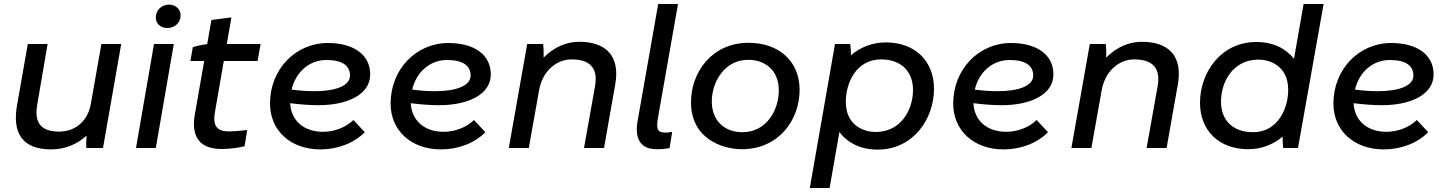

<svg xmlns="http://www.w3.org/2000/svg" viewBox="-20 -740 7242 960"><path d="M236 7C303 7 364 -17 413 -62C411 -41 410 -14 412 0H495L586 -520H487L434 -220C419 -134 356 -82 276 -82C163 -82 155 -151 166 -216L218 -520H119L65 -213C42 -81 86 7 236 7Z M660 0H759L849 -520H750ZM817 -600C852 -600 883 -625 883 -663C883 -693 859 -717 825 -717C789 -717 759 -690 759 -653C759 -622 782 -600 817 -600Z M1088 5C1124 5 1175 -1 1203 -9L1216 -90C1195 -87 1148 -83 1123 -83C1070 -83 1041 -106 1055 -181L1099 -435H1268L1283 -520H1114L1137 -653L1037 -640L1016 -519C993 -517 965 -511 944 -504L932 -435H1001L954 -167C933 -45 989 5 1088 5Z M1582 7C1668 7 1750 -24 1804 -79L1747 -140C1713 -106 1656 -81 1595 -81C1498 -81 1435 -138 1431 -224C1478 -218 1526 -214 1573 -214C1715 -214 1831 -266 1831 -368C1831 -468 1746 -525 1619 -525C1458 -525 1330 -394 1330 -222C1330 -89 1431 7 1582 7ZM1438 -292C1458 -378 1525 -440 1612 -440C1693 -440 1730 -411 1730 -362C1730 -310 1656 -284 1552 -284C1514 -284 1475 -287 1438 -292Z M2185 7C2271 7 2353 -24 2407 -79L2350 -140C2316 -106 2259 -81 2198 -81C2101 -81 2038 -138 2034 -224C2081 -218 2129 -214 2176 -214C2318 -214 2434 -266 2434 -368C2434 -468 2349 -525 2222 -525C2061 -525 1933 -394 1933 -222C1933 -89 2034 7 2185 7ZM2041 -292C2061 -378 2128 -440 2215 -440C2296 -440 2333 -411 2333 -362C2333 -310 2259 -284 2155 -284C2117 -284 2078 -287 2041 -292Z M2524 0H2624L2676 -292V-291C2692 -382 2760 -443 2838 -443C2933 -443 2971 -397 2955 -308L2900 0H3000L3056 -317C3081 -454 3016 -531 2876 -531C2816 -531 2754 -508 2698 -452C2699 -476 2698 -501 2696 -520H2616Z M3262 6C3287 6 3305 5 3328 0L3341 -81C3329 -78 3317 -77 3306 -77C3267 -77 3261 -96 3269 -146L3370 -720H3271L3168 -135C3152 -45 3184 6 3262 6Z M3689 6C3874 6 3978 -140 3978 -291C3978 -431 3878 -526 3722 -526C3542 -526 3435 -381 3435 -229C3435 -46 3592 6 3689 6ZM3692 -79C3599 -79 3539 -140 3539 -232C3539 -329 3601 -441 3722 -441C3797 -441 3874 -396 3874 -288C3874 -191 3814 -79 3692 -79Z M4029 200H4128L4177 -80C4217 -26 4283 8 4368 8C4547 8 4650 -146 4650 -296C4650 -434 4556 -528 4409 -528C4344 -528 4283 -505 4235 -464C4235 -486 4233 -508 4231 -520H4155ZM4357 -80C4307 -80 4209 -107 4209 -231C4209 -325 4261 -443 4385 -443C4484 -443 4545 -385 4545 -290C4545 -192 4486 -80 4357 -80Z M4998 7C5084 7 5166 -24 5220 -79L5163 -140C5129 -106 5072 -81 5011 -81C4914 -81 4851 -138 4847 -224C4894 -218 4942 -214 4989 -214C5131 -214 5247 -266 5247 -368C5247 -468 5162 -525 5035 -525C4874 -525 4746 -394 4746 -222C4746 -89 4847 7 4998 7ZM4854 -292C4874 -378 4941 -440 5028 -440C5109 -440 5146 -411 5146 -362C5146 -310 5072 -284 4968 -284C4930 -284 4891 -287 4854 -292Z M5337 0H5437L5489 -292V-291C5505 -382 5573 -443 5651 -443C5746 -443 5784 -397 5768 -308L5713 0H5813L5869 -317C5894 -454 5829 -531 5689 -531C5629 -531 5567 -508 5511 -452C5512 -476 5511 -501 5509 -520H5429Z M6396 0H6470L6598 -720H6498L6450 -446C6409 -498 6345 -530 6262 -530C6083 -530 5980 -376 5980 -226C5980 -88 6074 6 6221 6C6285 6 6345 -16 6393 -57C6393 -34 6394 -12 6396 0ZM6273 -442C6323 -442 6421 -415 6421 -291C6421 -197 6369 -79 6245 -79C6146 -79 6085 -137 6085 -232C6085 -330 6144 -442 6273 -442Z M6899 7C6985 7 7067 -24 7121 -79L7064 -140C7030 -106 6973 -81 6912 -81C6815 -81 6752 -138 6748 -224C6795 -218 6843 -214 6890 -214C7032 -214 7148 -266 7148 -368C7148 -468 7063 -525 6936 -525C6775 -525 6647 -394 6647 -222C6647 -89 6748 7 6899 7ZM6755 -292C6775 -378 6842 -440 6929 -440C7010 -440 7047 -411 7047 -362C7047 -310 6973 -284 6869 -284C6831 -284 6792 -287 6755 -292Z"/></svg>

Font: Fixel Display 20240404 Medium
Style: Italic
Weight: 500
Italic angle: -10°
Designer: AlfaBravo + MacPaw
Foundry: Kyrylo Tkachov, Marchela Mozhyna, Serhii Makarenko, Maria Weinstein, Zakhar Kryvoshyya
Version: Version 1.211;Glyphs 3.2 (3225)